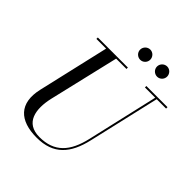

<svg xmlns="http://www.w3.org/2000/svg" viewBox="-251 -1107 1287 1287"><g transform="rotate(45 392.0 -464.0)"><path d="M542 -893C542 -866.5 564 -845 590.5 -845C616.5 -845 638 -866.5 638 -893C638 -919.5 616.5 -941.5 590.5 -941.5C564 -941.5 542 -919.5 542 -893ZM382 -893C382 -866.5 404 -845 430.5 -845C456.5 -845 478 -866.5 478 -893C478 -919.5 456.5 -941.5 430.5 -941.5C404 -941.5 382 -919.5 382 -893ZM124 -750V-736.5H216L99 -230C61 -66 146 15 309 15C467 15 542.5 -73 578.5 -230L695.5 -736.5H784.5V-750H584V-736.5H681.5L565 -230C530.5 -80 460 -1 319 -1C185 -1 165 -115 194 -240L311 -736.5H409V-750Z"/></g></svg>

Font: Bodoni* 16pt
Style: Italic
Weight: 400
Italic angle: -13°
Version: Version 2.3